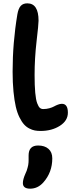

<svg xmlns="http://www.w3.org/2000/svg" viewBox="-20 -780 430 1160"><path d="M225.1 11.2Q206.1 11.2 190.4 8.3Q174.8 5.4 156.7 -3.9Q138.7 -13.2 124.8 -28.8Q110.8 -44.4 97.4 -71.5Q84 -98.6 75.4 -135.5Q66.9 -172.4 61.5 -226.3Q56.2 -280.3 56.2 -347.2Q56.2 -522 85 -693.8Q91.3 -729.5 105.5 -744.6Q119.6 -759.8 145 -759.8Q212.9 -759.8 212.9 -654.8Q212.9 -632.3 200.9 -530Q189 -427.7 189 -327.1Q189 -262.2 192.9 -219.7Q196.8 -177.2 204.6 -156.5Q212.4 -135.7 220.7 -128.4Q229 -121.1 241.2 -121.1Q260.7 -121.1 278.3 -126Q295.9 -130.9 306.6 -137Q317.4 -143.1 330.1 -147.9Q342.8 -152.8 354 -152.8Q390.1 -152.8 390.1 -99.1Q390.1 -50.8 341.6 -19.8Q293 11.2 225.1 11.2ZM162.1 359.9Q118.2 359.9 118.2 326.2Q118.2 304.2 132.8 271Q137.7 260.7 141.1 251.7Q144.5 242.7 146.7 232.9Q148.9 223.1 150.4 217.5Q151.9 211.9 152.3 201.4Q152.8 190.9 152.8 187.7Q152.8 184.6 152.8 172.6Q152.8 160.6 152.8 159.2Q152.8 99.1 210 99.1Q250 99.1 272.9 119.4Q295.9 139.6 295.9 176.8Q295.9 261.2 242.2 321.8Q208.5 359.9 162.1 359.9Z"/></svg>

Font: Shantell Sans Irregular
Style: Regular
Weight: 600
Designer: Stephen Nixon, Anya Danilova, Shantell Martin
Foundry: Arrow Type
Version: Version 1.006;[9816181b4]